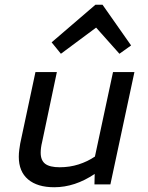

<svg xmlns="http://www.w3.org/2000/svg" viewBox="-20 -775 620 807"><path d="M208 12Q137 12 98 -21Q59 -54 59 -116Q59 -131 61 -145.5Q63 -160 65 -172L129 -472H219L157 -178Q154 -166 152.5 -154.5Q151 -143 151 -133Q151 -101 170 -86.5Q189 -72 231 -72Q273 -72 310.5 -84Q348 -96 379 -117L455 -472H545L444 0H377L378 -44Q295 12 208 12ZM236 -549 197 -597 381 -755H411L531 -584L482 -549L384 -659Z"/></svg>

Font: Sometype Mono Medium
Style: Italic
Weight: 500
Italic angle: -12°
Monospace: yes
Designer: Ryoichi Tsunekawa
Foundry: Dharma Type
Version: Version 1.000; ttfautohint (v1.8.3)